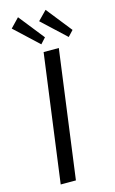

<svg xmlns="http://www.w3.org/2000/svg" viewBox="-141 -996 627 1049"><g transform="rotate(-15 173.0 -471.5)"><path d="M76 -943 27 -892 161 -767 190 -799ZM232 -943 182 -892 316 -767 346 -799ZM162 -723 65 0H151L248 -723Z"/></g></svg>

Font: United Sans
Style: Italic
Weight: 400
Italic angle: -8°
Designer: Pablo Impallari, Rodrigo Fuenzalida (Modified by Dan O. Williams)
Version: Version 1.000;PS 001.000;hotconv 1.0.88;makeotf.lib2.5.64775